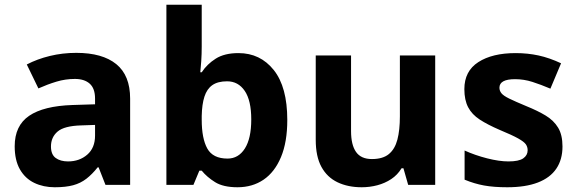

<svg xmlns="http://www.w3.org/2000/svg" viewBox="-20 -780 2431 810"><path d="M302 -557Q412 -557 470.5 -509.5Q529 -462 529 -364V0H425L396 -74H392Q369 -45 344.5 -26Q320 -7 288.5 1.5Q257 10 211 10Q163 10 124.5 -8.5Q86 -27 64 -65.5Q42 -104 42 -163Q42 -250 103 -291.5Q164 -333 286 -337L381 -340V-364Q381 -407 358.5 -427Q336 -447 296 -447Q256 -447 218 -435.5Q180 -424 142 -407L93 -508Q137 -531 190.5 -544Q244 -557 302 -557ZM323 -251Q251 -249 223 -225Q195 -201 195 -162Q195 -128 215 -113.5Q235 -99 267 -99Q315 -99 348 -127.5Q381 -156 381 -208V-253Z M831 -583Q831 -552 829 -522Q827 -492 825 -475H831Q853 -509 890 -532.5Q927 -556 986 -556Q1078 -556 1135 -484.5Q1192 -413 1192 -274Q1192 -181 1165.5 -117.5Q1139 -54 1092 -22Q1045 10 982 10Q922 10 887.5 -11.5Q853 -33 831 -60H821L796 0H682V-760H831ZM938 -437Q899 -437 876 -421Q853 -405 842.5 -372.5Q832 -340 831 -291V-275Q831 -196 854.5 -153.5Q878 -111 940 -111Q986 -111 1013 -153.5Q1040 -196 1040 -276Q1040 -356 1012.5 -396.5Q985 -437 938 -437Z M1816 -546V0H1702L1682 -70H1674Q1657 -42 1630.5 -24.5Q1604 -7 1572 1.5Q1540 10 1506 10Q1448 10 1404 -11Q1360 -32 1336 -76Q1312 -120 1312 -190V-546H1461V-227Q1461 -169 1482 -139Q1503 -109 1549 -109Q1595 -109 1620.5 -130Q1646 -151 1656.5 -191Q1667 -231 1667 -289V-546Z M2353 -162Q2353 -107 2327 -68.5Q2301 -30 2249 -10Q2197 10 2120 10Q2063 10 2022 2.5Q1981 -5 1940 -22V-145Q1984 -125 2035 -112Q2086 -99 2125 -99Q2169 -99 2187.5 -112Q2206 -125 2206 -146Q2206 -160 2198.5 -171Q2191 -182 2166 -196Q2141 -210 2088 -232Q2037 -254 2004 -275.5Q1971 -297 1955 -327.5Q1939 -358 1939 -404Q1939 -480 1998 -518Q2057 -556 2155 -556Q2206 -556 2252 -546Q2298 -536 2347 -513L2302 -406Q2262 -423 2226 -434.5Q2190 -446 2153 -446Q2120 -446 2103.5 -437Q2087 -428 2087 -410Q2087 -397 2095.5 -386.5Q2104 -376 2128.5 -364Q2153 -352 2201 -332Q2248 -313 2282 -292.5Q2316 -272 2334.5 -241.5Q2353 -211 2353 -162Z"/></svg>

Font: Noto Sans Devanagari
Style: Regular
Weight: 400
Designer: Jelle Bosma - Monotype Design Team
Foundry: Monotype Imaging Inc.
Version: Version 2.003